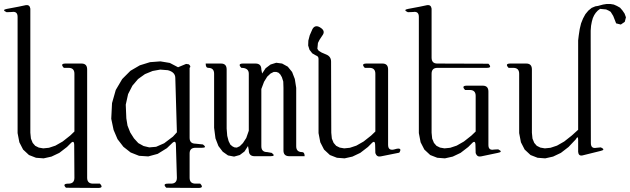

<svg xmlns="http://www.w3.org/2000/svg" viewBox="-34 -803 3140 957"><path d="M120.1 -112.3 128.9 -90.8 141.6 -76.2 159.2 -67.4 181.6 -63.5 210 -66.4 242.2 -77.1 278.3 -97.7 315.4 -127 336.9 -147.5V-435.5Q336.9 -464.8 307.6 -464.8H284.2Q263.7 -486.3 293 -486.3H372.1Q400.4 -486.3 400.4 -457V83Q400.4 112.3 429.7 112.3H463.9Q484.4 133.8 455.1 133.8L294.9 132.8Q274.4 112.3 307.6 112.3Q336.9 112.3 336.9 83L335.9 -79.1Q335.9 -108.4 316.4 -86.9L299.8 -70.3L261.7 -41L222.7 -22.5L183.6 -13.7L145.5 -16.6L110.4 -30.3L81.1 -57.6L62.5 -93.8L53.7 -139.6V-718.8Q53.7 -748 25.4 -743.2L-1 -742.2Q-27.3 -753.9 1 -758.8L57.6 -769.5L94.7 -777.3Q114.3 -780.3 117.2 -759.8V-141.6Z M794.9 132.8Q774.4 112.3 803.7 112.3H818.4Q847.7 112.3 847.7 83L842.8 -79.1Q842.8 -108.4 822.3 -87.9L797.9 -64.5L752 -36.1L705.1 -23.4L659.2 -26.4L617.2 -43L581.1 -71.3L551.8 -109.4L532.2 -155.3L520.5 -210.9L524.4 -289.1L543 -354.5L575.2 -409.2L616.2 -450.2L663.1 -477.5L713.9 -493.2L765.6 -497.1L812.5 -489.3L853.5 -467.8L893.6 -484.4L907.2 -482.4Q919.9 -471.7 911.1 -464.8V-116.2Q911.1 -86.9 940.4 -86.9L977.5 -83Q1000 -66.4 972.7 -66.4H940.4Q911.1 -66.4 911.1 -38.1V83Q911.1 112.3 940.4 112.3H963.9Q984.4 133.8 955.1 133.8ZM726.6 -449.2 688.5 -433.6 654.3 -409.2 626 -376 604.5 -334 592.8 -281.2 595.7 -212.9 601.6 -176.8 615.2 -142.6 633.8 -113.3 655.3 -89.8 681.6 -75.2 710 -68.4 744.1 -71.3 784.2 -88.9 828.1 -122.1 847.7 -143.6 839.8 -414.1Q839.8 -443.4 802.7 -453.1L764.6 -456.1Z M1378.9 -365.2 1377.9 -396.5 1371.1 -418 1363.3 -431.6 1354.5 -440.4 1343.8 -444.3H1330.1L1314.5 -436.5L1297.9 -420.9L1282.2 -395.5L1268.6 -359.4V-74.2Q1268.6 -44.9 1297.9 -44.9L1320.3 -41Q1342.8 -24.4 1314.5 -24.4H1235.4Q1206.1 -24.4 1206.1 -53.7L1202.1 -75.2L1184.6 -47.9L1161.1 -30.3L1132.8 -22.5L1102.5 -28.3L1076.2 -46.9L1054.7 -75.2L1040 -113.3L1033.2 -166V-435.5Q1033.2 -464.8 1003.9 -464.8Q991.2 -464.8 991.2 -486.3H1067.4Q1095.7 -486.3 1095.7 -457V-162.1L1098.6 -126L1105.5 -99.6L1114.3 -82L1125 -73.2L1134.8 -68.4L1146.5 -67.4L1161.1 -74.2L1176.8 -89.8L1193.4 -115.2L1206.1 -151.4V-435.5Q1206.1 -464.8 1168.9 -464.8Q1148.4 -486.3 1177.7 -486.3H1239.3Q1268.6 -486.3 1268.6 -457L1272.5 -436.5L1290 -462.9L1314.5 -481.4L1342.8 -490.2L1372.1 -486.3L1400.4 -470.7L1421.9 -444.3L1435.5 -409.2L1442.4 -365.2V-74.2Q1442.4 -44.9 1471.7 -44.9Q1484.4 -44.9 1484.4 -24.4H1408.2Q1378.9 -24.4 1378.9 -52.7Z M1900.4 -81.1Q1900.4 -51.8 1928.7 -57.6L1943.4 -61.5Q1971.7 -66.4 1956.1 -42L1863.3 -23.4Q1843.8 -19.5 1836.9 -40L1835.9 -79.1Q1835.9 -108.4 1816.4 -86.9L1799.8 -70.3L1761.7 -41L1722.7 -22.5L1683.6 -13.7L1645.5 -16.6L1610.4 -30.3L1581.1 -57.6L1562.5 -93.8L1553.7 -139.6V-509.8Q1553.7 -522.5 1541 -526.4L1522.5 -537.1L1508.8 -554.7L1502 -576.2L1502.9 -600.6L1509.8 -627L1523.4 -658.2Q1538.1 -683.6 1566.4 -663.1Q1589.8 -646.5 1571.3 -624L1558.6 -604.5L1550.8 -588.9L1547.9 -559.6L1554.7 -549.8L1569.3 -541L1589.8 -532.2Q1616.2 -522.5 1616.2 -496.1L1617.2 -141.6L1620.1 -112.3L1628.9 -90.8L1641.6 -76.2L1659.2 -67.4L1681.6 -63.5L1710 -66.4L1742.2 -77.1L1778.3 -97.7L1815.4 -127L1836.9 -147.5V-435.5Q1836.9 -464.8 1807.6 -464.8H1784.2Q1763.7 -486.3 1793 -486.3H1872.1Q1900.4 -486.3 1900.4 -457Z M2400.4 -485.4Q2420.9 -464.8 2392.6 -464.8H2146.5Q2117.2 -464.8 2117.2 -435.5V-141.6L2120.1 -112.3L2128.9 -90.8L2141.6 -76.2L2159.2 -67.4L2181.6 -63.5L2210 -66.4L2242.2 -77.1L2278.3 -97.7L2315.4 -127L2336.9 -147.5V-325.2Q2336.9 -354.5 2307.6 -354.5H2284.2Q2263.7 -376 2293 -376H2372.1Q2400.4 -376 2400.4 -346.7V-80.1Q2400.4 -51.8 2428.7 -57.6L2449.2 -58.6Q2475.6 -45.9 2447.3 -41L2363.3 -23.4Q2343.8 -19.5 2336.9 -40L2335.9 -79.1Q2335.9 -108.4 2316.4 -86.9L2299.8 -70.3L2261.7 -41L2222.7 -22.5L2183.6 -13.7L2145.5 -16.6L2110.4 -30.3L2081.1 -57.6L2062.5 -93.8L2053.7 -139.6V-718.8Q2053.7 -748 2025.4 -743.2L1999 -742.2Q1972.7 -753.9 2001 -758.8L2057.6 -769.5L2094.7 -777.3Q2114.3 -780.3 2117.2 -759.8V-515.6Q2117.2 -486.3 2145.5 -486.3Z M3022.5 -723.6 3009.8 -744.1 3000 -750 2987.3 -755.9 2957 -758.8 2945.3 -750 2935.5 -739.3 2927.7 -727.5 2920.9 -712.9 2916 -695.3 2912.1 -674.8 2910.2 -650.4V-623V-601.6L2911.1 -89.8Q2911.1 -60.5 2939.5 -66.4L2960.9 -68.4Q2986.3 -56.6 2960 -50.8L2869.1 -28.3Q2849.6 -24.4 2847.7 -45.9V-105.5Q2847.7 -129.9 2835.9 -108.4L2799.8 -70.3L2761.7 -41L2722.7 -22.5L2683.6 -13.7L2645.5 -16.6L2610.4 -30.3L2581.1 -57.6L2562.5 -93.8L2553.7 -139.6V-435.5Q2553.7 -464.8 2524.4 -464.8H2501Q2480.5 -486.3 2509.8 -486.3H2588.9Q2617.2 -486.3 2617.2 -457V-141.6L2620.1 -112.3L2628.9 -90.8L2641.6 -76.2L2659.2 -67.4L2681.6 -63.5L2710 -66.4L2742.2 -77.1L2778.3 -97.7L2815.4 -127L2847.7 -156.2V-601.6L2850.6 -626L2855.5 -658.2L2862.3 -686.5L2872.1 -710.9L2883.8 -732.4L2898.4 -750L2915 -763.7L2933.6 -771.5L2946.3 -773.4L2971.7 -780.3L2990.2 -783.2H3007.8L3025.4 -780.3L3041 -773.4L3056.6 -764.6L3068.4 -751L3079.1 -735.4L3085.9 -716.8L3080.1 -694.3L3060.5 -680.7L3037.1 -686.5Z"/></svg>

Font: B2 Hana
Style: Regular
Weight: 500
Version: 2020-08-05; (max)